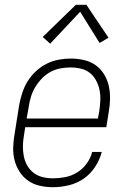

<svg xmlns="http://www.w3.org/2000/svg" viewBox="-20 -772 540 800"><path d="M201 8Q173 8 146 2Q119 -4 97.5 -19Q76 -34 61.5 -56.5Q47 -79 40.5 -105Q34 -131 35 -159Q36 -187 41 -215L60 -335Q65 -361 73 -385.5Q81 -410 95 -433Q109 -456 129.5 -475Q150 -494 173.5 -506Q197 -518 223 -523Q249 -528 274 -528Q302 -528 329 -522Q356 -516 377.5 -501Q399 -486 413 -463.5Q427 -441 433 -415Q439 -389 438.5 -361Q438 -333 433 -305L423 -242H85L80 -209Q76 -187 75.5 -165Q75 -143 79 -122Q83 -101 93.5 -82.5Q104 -64 120.5 -51.5Q137 -39 158 -34Q179 -29 201 -29Q226 -29 252 -34Q278 -39 301.5 -53.5Q325 -68 341.5 -91Q358 -114 364 -139H404Q396 -107 376.5 -77Q357 -47 328.5 -27.5Q300 -8 266.5 0Q233 8 201 8ZM91 -278H388L394 -311Q397 -333 398 -355Q399 -377 394.5 -398Q390 -419 380 -437.5Q370 -456 354 -468.5Q338 -481 317 -486Q296 -491 273 -491Q253 -491 231.5 -487Q210 -483 190.5 -472.5Q171 -462 155 -445.5Q139 -429 127.5 -410Q116 -391 109.5 -370.5Q103 -350 100 -329ZM189 -590 158 -618 296 -752H340L432 -615L395 -593L314 -723Z"/></svg>

Font: Iosevka SS04 XLt Obl
Style: Regular
Weight: 200
Italic angle: -9°
Monospace: yes
Designer: Belleve Invis
Foundry: Belleve Invis
Version: Version 19.0.0; ttfautohint (v1.8.4)